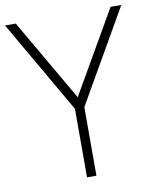

<svg xmlns="http://www.w3.org/2000/svg" viewBox="-84 -814 709 879"><g transform="rotate(-10 270.5 -375.0)"><path d="M490.6 -750 270.8 -368.8 50 -750H0L249 -318.8V0H292.7V-318.8L540.6 -750Z"/></g></svg>

Font: Manrope3 Thin
Style: Regular
Weight: 100
Width: 4
Designer: Mikhail Sharanda
Foundry: Mikhail Sharanda
Version: Version 3.000;PS 003.000;hotconv 1.0.88;makeotf.lib2.5.64775